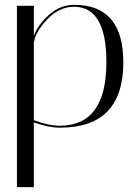

<svg xmlns="http://www.w3.org/2000/svg" viewBox="-20 -524 570 794"><path d="M50 -500H120V-376Q137 -422 183 -463Q229 -504 287 -504Q490 -504 490 -266Q490 4 228 4Q181 4 120 -18V250H50ZM286 -496Q224 -496 174 -442.5Q124 -389 120 -346V-27Q181 -4 227 -4Q420 -4 420 -267Q420 -496 286 -496Z"/></svg>

Font: Italiana
Style: Regular
Weight: 400
Designer: Santiago Orozco
Foundry: Santiago Orozco
Version: Version 001.001